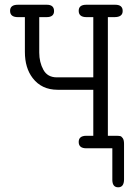

<svg xmlns="http://www.w3.org/2000/svg" viewBox="-20 -631 565 817"><path d="M22.9 -585Q22.9 -610.8 56.2 -610.8H179.2Q210 -610.8 210 -584Q210 -558.1 178.2 -558.1H147V-407.2Q147 -366.2 164.6 -334Q182.1 -301.8 222.2 -301.8H377V-558.1H348.1Q314.9 -558.1 314.9 -585Q314.9 -610.8 347.2 -610.8H470.2Q502.4 -610.8 502 -584Q502 -558.1 466.8 -558.1H439V-53.2H474.1Q485.4 -53.2 491.2 -52Q497.1 -50.8 502.4 -43Q507.8 -35.2 507.8 -19V131.8Q507.8 166 482.9 166Q459 166 458 136.2V0H347.2Q314.9 0 314.9 -26.9Q314.9 -52.7 346.2 -53.2H377V-249H225.1Q157.2 -249 119.1 -298.8Q85.9 -341.8 85.9 -410.2V-558.1H56.2Q22.9 -558.1 22.9 -585Z"/></svg>

Font: CMU Typewriter Text
Style: Light
Weight: 200
Version: Version 0.7.0